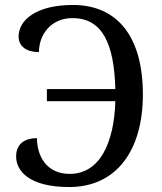

<svg xmlns="http://www.w3.org/2000/svg" viewBox="-20 -744 653 774"><path d="M259 10C449 10 556 -137 556 -363C556 -599 451 -724 274 -724C126 -724 55 -663 55 -597C55 -556 88 -534 137 -534C137 -604 185 -671 272 -671C393 -671 440 -568 445 -385H169V-336H445C440 -169 383 -43 261 -43C166 -43 129 -117 129 -187C77 -187 45 -162 45 -113C45 -56 96 10 259 10Z"/></svg>

Font: Noto Serif Thai
Style: Regular
Weight: 400
Designer: Monotype Design Team
Foundry: Monotype Imaging Inc.
Version: Version 1.901